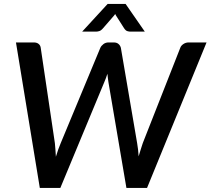

<svg xmlns="http://www.w3.org/2000/svg" viewBox="-20 -930 1042 950"><path d="M1002 -720 707.5 0H605.5L516.5 -523.5Q515 -532.5 513.8 -543Q512.5 -553.5 511.5 -565Q507.5 -553.5 503.8 -543Q500 -532.5 496 -523.5L278.5 0H177L59 -720H147.5Q162 -720 171 -712.8Q180 -705.5 181.5 -693.5L251.5 -222Q253 -207 254.2 -190Q255.5 -173 256.5 -154.5Q262 -173.5 268.2 -190.5Q274.5 -207.5 280.5 -222L476.5 -693.5Q481 -703.5 491.8 -711.8Q502.5 -720 517 -720H543Q557.5 -720 566.2 -712.5Q575 -705 578 -693.5L658.5 -222Q661 -207.5 663 -191Q665 -174.5 666 -156.5Q671.5 -174.5 676.5 -191Q681.5 -207.5 686.5 -222L872 -693.5Q875.5 -704 887.2 -712Q899 -720 913.5 -720ZM696.5 -773.5H625Q618.5 -773.5 610 -776Q601.5 -778.5 593.5 -791L555 -851.5Q553.5 -854 552.2 -856.2Q551 -858.5 550 -861Q548.5 -858.5 546.8 -856.2Q545 -854 543 -851.5L490.5 -791Q480 -778.5 470.8 -776Q461.5 -773.5 455.5 -773.5H386.5L512.5 -910.5H601.5Z"/></svg>

Font: Lato SemiBold
Style: Italic
Weight: 600
Italic angle: -7°
Designer: Lukasz Dziedzic with Adam Twardoch and Botio Nikoltchev
Foundry: tyPoland Lukasz Dziedzic
Version: Version 2.015; 2015-08-06; http://www.latofonts.com/